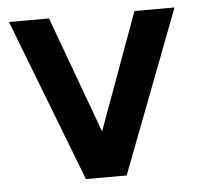

<svg xmlns="http://www.w3.org/2000/svg" viewBox="-42 -530 591 573"><g transform="rotate(-5 253.5 -243.5)"><path d="M193 0 5 -487H125L276 -76H231L381 -487H501L315 0Z"/></g></svg>

Font: SUSE Thin SemiBold
Style: Regular
Weight: 600
Version: Version 1.000